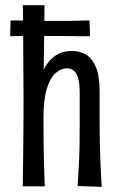

<svg xmlns="http://www.w3.org/2000/svg" viewBox="-20 -720 474 742"><path d="M68 0Q68 -6 68.5 -37Q69 -68 69.5 -115.5Q70 -163 70.5 -218Q71 -273 71 -326Q71 -369 70.5 -414Q70 -459 70 -503Q70 -547 69.5 -585.5Q69 -624 69 -654Q69 -684 68 -700H152Q152 -686 151.5 -650Q151 -614 150.5 -565.5Q150 -517 149 -463Q148 -409 147.5 -357Q147 -305 148 -263Q148 -211 148.5 -166Q149 -121 150 -86Q151 -51 152 -28.5Q153 -6 153 0ZM373 2 280 -1Q281 -20 282.5 -44Q284 -68 285.5 -97.5Q287 -127 287.5 -164Q288 -201 288 -247Q288 -262 288 -279.5Q288 -297 288 -317.5Q288 -338 288 -362Q288 -397 282 -417.5Q276 -438 265 -447Q254 -456 238 -456Q217 -456 196 -438.5Q175 -421 161.5 -379Q148 -337 148 -263L109 -223Q109 -262 112 -303.5Q115 -345 124.5 -384Q134 -423 150.5 -454.5Q167 -486 193.5 -504.5Q220 -523 258 -523Q289 -523 313 -508.5Q337 -494 351 -460Q365 -426 365 -368Q365 -331 365 -313.5Q365 -296 365 -284.5Q365 -273 365 -254Q365 -202 366 -163Q367 -124 368 -95Q369 -66 370.5 -42.5Q372 -19 373 2ZM19 -580 21 -641Q28 -641 43.5 -641Q59 -641 79 -640.5Q99 -640 123.5 -639.5Q148 -639 175 -639Q193 -639 214.5 -639Q236 -639 257.5 -639.5Q279 -640 297 -640.5Q315 -641 326 -641L328 -580Q315 -580 294.5 -580Q274 -580 251.5 -580.5Q229 -581 207 -581Q185 -581 169 -581Q116 -582 75.5 -581.5Q35 -581 19 -580Z"/></svg>

Font: Truculenta Medium
Style: Regular
Weight: 500
Version: Version 1.002